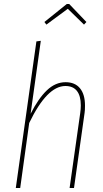

<svg xmlns="http://www.w3.org/2000/svg" viewBox="-20 -940 517 960"><path d="M405 -412Q405 -389 403 -376L350 0H328L381 -374Q384 -395 384 -413Q384 -461 364.5 -485.5Q345 -510 307 -510Q215 -510 126 -325L81 0H59L162 -733L184 -736L133 -371Q172 -448 214.5 -488.5Q257 -529 308 -529Q355 -529 380 -498.5Q405 -468 405 -412ZM212 -817 202 -830 314 -920H326L412 -830L400 -817L319 -896Z"/></svg>

Font: Fira Sans Extra Condensed Thin
Style: Italic
Weight: 250
Width: 3
Italic angle: -8°
Designer: Carrois Corporate & Edenspiekermann AG
Foundry: Carrois Corporate GbR & Edenspiekermann AG
Version: Version 4.203